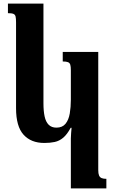

<svg xmlns="http://www.w3.org/2000/svg" viewBox="-20 -780 640 1065"><path d="M373 265V-12Q373 -27 374.5 -42Q376 -57 377 -71H372Q352 -34 330.5 -16Q309 2 283.5 7.5Q258 13 226 13Q152 13 110.5 -33Q69 -79 69 -180V-656Q69 -677 66.5 -688Q64 -699 54.5 -703Q45 -707 24 -707V-760H221V-207Q221 -164 227.5 -134Q234 -104 250 -88Q266 -72 293 -72Q326 -72 343.5 -93.5Q361 -115 367 -150.5Q373 -186 373 -227V-390Q373 -410 370 -420.5Q367 -431 357.5 -435Q348 -439 328 -439V-492H525V164Q525 183 529.5 193.5Q534 204 544 208Q554 212 570 212V265Z"/></svg>

Font: Noto Serif Armenian
Style: Bold
Weight: 700
Version: Version 2.007